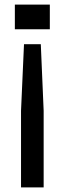

<svg xmlns="http://www.w3.org/2000/svg" viewBox="-20 -620 283 840"><path d="M85 -426.5 72 -135.5V200H171V-135.5L158.5 -426.5ZM45 -600V-492H198V-600Z"/></svg>

Font: Big Shoulders Stencil Text SemiBold
Style: Regular
Weight: 600
Designer: Patric King
Foundry: XO Type Co
Version: Version 1.000